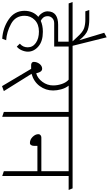

<svg xmlns="http://www.w3.org/2000/svg" viewBox="381 -1449 1075 1899"><g transform="rotate(90 918.5 -499.5)"><path d="M437 -236Q437 -286 393.5 -316.5Q350 -347 281 -347Q209 -347 167 -306Q125 -265 125 -205Q125 -115 205 -71.5Q285 -28 367 -23L352 16Q246 10 161 -48Q76 -106 76 -205Q76 -246 91 -281Q106 -316 136 -341Q114 -354 97.5 -379.5Q81 -405 81 -433Q82 -487 116.5 -512Q151 -537 215 -537H381V-641H3L-11 -680H521L537 -641H429V-498H199Q167 -498 148 -479Q129 -460 129 -434Q129 -407 142.5 -390.5Q156 -374 175 -365Q197 -375 224 -380.5Q251 -386 283 -386Q377 -386 428.5 -341.5Q480 -297 480 -238Q480 -209 466.5 -177.5Q453 -146 430 -128L401 -158Q421 -176 429 -195Q437 -214 437 -236Z M422 -680H378L336 -725Q285 -782 247 -794Q209 -806 166 -806H81L68 -845H163Q219 -845 265.5 -830Q312 -815 367 -746L293 -993L338 -1017Z M650 -270H611Q600 -270 590.5 -276.5Q581 -283 581 -295Q581 -327 601 -353Q621 -379 650 -379Q663 -379 672.5 -369Q682 -359 687 -343L694 -320Q744 -334 779 -382Q814 -430 814 -488Q814 -532 799 -575Q784 -618 757 -641H529L515 -680H944L960 -641H816Q841 -610 852.5 -567Q864 -524 864 -488Q864 -414 820.5 -355Q777 -296 699 -274L870 0L821 18Z M1076 0V-641H952L938 -680H1246L1262 -641H1124V16Z M1662 0V-332H1412V-303Q1412 -282 1404.5 -270Q1397 -258 1383 -258Q1349 -258 1322.5 -285Q1296 -312 1296 -342Q1296 -355 1306 -363Q1316 -371 1329 -371H1662V-641H1254L1240 -680H1832L1848 -641H1710V16Z"/></g></svg>

Font: Palanquin Thin
Style: Regular
Weight: 250
Designer: Pria Ravichandran
Version: Version 1.001